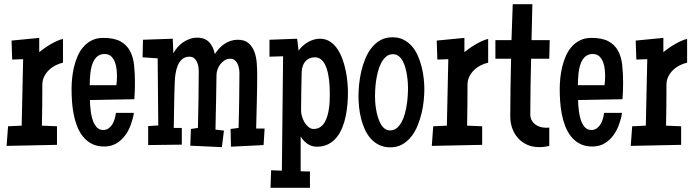

<svg xmlns="http://www.w3.org/2000/svg" viewBox="-20 -687 3284 908"><path d="M277.8 -390.6Q259.3 -386.7 241.7 -377.4Q224.1 -368.2 210.4 -354.7Q196.8 -341.3 188.5 -324Q180.2 -306.6 180.2 -286.1Q180.2 -237.3 179.7 -189.5Q179.2 -141.6 178.2 -92.8L249.5 -89.8V-2L11.2 2.9L18.1 -89.8L82.5 -92.8L89.4 -407.2L37.6 -405.3L34.7 -495.1L165.5 -507.8V-440.4Q175.8 -448.7 189.5 -458.5Q203.1 -468.3 218.3 -477.1Q233.4 -485.8 248.8 -492.9Q264.2 -500 277.8 -502.9Z M618.2 -295.9Q618.2 -255.9 615.2 -217.8L405.3 -213.9Q405.3 -203.6 406.2 -189.2Q407.2 -174.8 409.4 -158.9Q411.6 -143.1 415.8 -127.7Q419.9 -112.3 426.8 -99.9Q433.6 -87.4 443.6 -79.8Q453.6 -72.3 467.8 -72.3Q482.9 -72.3 493.9 -80.3Q504.9 -88.4 512 -100.3Q519 -112.3 522.9 -126.5Q526.9 -140.6 528.3 -153.3H613.3Q608.9 -125.5 598.6 -97.2Q588.4 -68.8 571.3 -45.9Q554.2 -22.9 529.8 -8.5Q505.4 5.9 472.7 5.9Q438.5 5.9 413.8 -7.1Q389.2 -20 372.1 -41.5Q355 -63 344.2 -91.1Q333.5 -119.1 327.9 -149.2Q322.3 -179.2 320.3 -209.5Q318.4 -239.7 318.4 -265.6Q318.4 -289.1 321 -316.4Q323.7 -343.8 330.1 -370.6Q336.4 -397.5 347.4 -422.4Q358.4 -447.3 375 -466.1Q391.6 -484.9 414.6 -496.3Q437.5 -507.8 467.8 -507.8Q519.5 -507.8 549.3 -491.5Q579.1 -475.1 594.5 -446.5Q609.9 -418 614 -379.2Q618.2 -340.3 618.2 -295.9ZM533.2 -324.2Q533.2 -338.9 531.5 -357.4Q529.8 -376 523.7 -392.6Q517.6 -409.2 505.9 -420.4Q494.1 -431.6 474.6 -431.6Q457.5 -431.6 445.8 -424.1Q434.1 -416.5 426.3 -404.3Q418.5 -392.1 414.1 -376.2Q409.7 -360.4 407.7 -344Q405.8 -327.6 405 -312Q404.3 -296.4 404.3 -284.2H530.3Q533.2 -304.7 533.2 -324.2Z M1231.4 -79.1 1226.6 -1 1072.3 6.8 1070.3 -77.1 1108.4 -82Q1109.9 -147 1111.1 -210.9Q1112.3 -274.9 1112.3 -339.8Q1112.3 -350.6 1110.4 -362.8Q1108.4 -375 1103.5 -385.3Q1098.6 -395.5 1090.1 -402.3Q1081.5 -409.2 1068.4 -409.2Q1054.2 -409.2 1042.5 -401.9Q1030.8 -394.5 1022.2 -383.5Q1013.7 -372.6 1008.8 -358.9Q1003.9 -345.2 1003.9 -333Q1002.9 -268.1 1001.7 -203.6Q1000.5 -139.2 999 -74.2L1039.1 -69.3L1029.3 8.8L879.9 2L882.8 -77.1L916 -82Q917.5 -148.9 918.7 -215.8Q919.9 -282.7 919.9 -349.6Q919.9 -360.4 918 -372.6Q916 -384.8 911.1 -395Q906.2 -405.3 897.7 -412.1Q889.2 -418.9 876 -418.9Q854.5 -418.9 841.1 -406.7Q827.6 -394.5 820.3 -376.5Q813 -358.4 810.1 -338.1Q807.1 -317.9 806.6 -301.8Q804.2 -246.6 803.5 -191.9Q802.7 -137.2 801.8 -82H839.8V-2.9L680.7 -1V-90.8L728.5 -93.8L725.6 -411.1L654.3 -416L656.2 -499L796.9 -503.9L799.8 -434.6Q807.6 -449.7 819.6 -463.4Q831.5 -477.1 846.2 -487.1Q860.8 -497.1 877.4 -502.9Q894 -508.8 912.1 -508.8Q931.2 -508.8 945.1 -503.4Q959 -498 969 -487.8Q979 -477.5 985.6 -463.4Q992.2 -449.2 996.1 -431.6Q1005.4 -445.8 1016.8 -458.3Q1028.3 -470.7 1042 -479.7Q1055.7 -488.8 1071.3 -493.9Q1086.9 -499 1104.5 -499Q1137.2 -499 1155.5 -482.9Q1173.8 -466.8 1182.9 -442.6Q1191.9 -418.5 1194.1 -389.9Q1196.3 -361.3 1196.3 -336.9Q1196.3 -272 1194.6 -208Q1192.9 -144 1191.4 -79.1Z M1625.5 -249Q1625.5 -225.1 1623.3 -196.8Q1621.1 -168.5 1615.5 -140.1Q1609.9 -111.8 1599.4 -85.2Q1588.9 -58.6 1572.5 -38.1Q1556.2 -17.6 1533 -5.4Q1509.8 6.8 1478 6.8Q1453.6 6.8 1433.3 -7.3Q1413.1 -21.5 1401.9 -42V123L1445.8 124V201.2H1259.3L1262.2 118.2L1313 120.1L1318.8 -420.9L1254.4 -418.9V-499L1385.3 -503.9L1392.1 -447.3Q1399.9 -459 1411.1 -469.2Q1422.4 -479.5 1435.5 -487.3Q1448.7 -495.1 1463.4 -499.5Q1478 -503.9 1492.7 -503.9Q1520 -503.9 1540.5 -490.5Q1561 -477.1 1575.7 -455.3Q1590.3 -433.6 1600.1 -406Q1609.9 -378.4 1615.5 -350.1Q1621.1 -321.8 1623.3 -295.2Q1625.5 -268.6 1625.5 -249ZM1539.6 -242.2Q1539.6 -252.9 1539.1 -270.3Q1538.6 -287.6 1536.4 -306.9Q1534.2 -326.2 1529.8 -345.7Q1525.4 -365.2 1517.6 -380.9Q1509.8 -396.5 1497.8 -406.2Q1485.8 -416 1469.2 -416Q1454.1 -416 1442.6 -410.6Q1431.2 -405.3 1423.3 -395.8Q1415.5 -386.2 1411.4 -373.5Q1407.2 -360.8 1406.7 -346.7Q1405.8 -300.8 1404.8 -255.1Q1403.8 -209.5 1403.8 -163.1Q1403.8 -151.9 1408 -137Q1412.1 -122.1 1419.9 -108.9Q1427.7 -95.7 1438.7 -86.4Q1449.7 -77.1 1463.4 -77.1Q1481.4 -77.1 1494.4 -85.9Q1507.3 -94.7 1515.6 -108.9Q1523.9 -123 1528.8 -140.9Q1533.7 -158.7 1536.1 -177.2Q1538.6 -195.8 1539.1 -212.9Q1539.6 -230 1539.6 -242.2Z M1986.8 -265.6Q1986.8 -241.2 1983.9 -211.4Q1981 -181.6 1973.6 -151.1Q1966.3 -120.6 1954.3 -91.6Q1942.4 -62.5 1924.3 -40Q1906.2 -17.6 1882.1 -3.9Q1857.9 9.8 1825.7 9.8Q1795.4 9.8 1772.5 -1.7Q1749.5 -13.2 1732.9 -32Q1716.3 -50.8 1705.1 -75.7Q1693.8 -100.6 1687.3 -127.4Q1680.7 -154.3 1678 -181.6Q1675.3 -209 1675.3 -232.4Q1675.3 -256.8 1678.2 -287.1Q1681.2 -317.4 1688.2 -348.4Q1695.3 -379.4 1707.3 -408.7Q1719.2 -438 1737.1 -460.7Q1754.9 -483.4 1779.3 -497.1Q1803.7 -510.7 1836.4 -510.7Q1866.2 -510.7 1888.9 -499Q1911.6 -487.3 1928.5 -467.8Q1945.3 -448.2 1956.3 -422.9Q1967.3 -397.5 1974.1 -370.4Q1981 -343.3 1983.9 -315.9Q1986.8 -288.6 1986.8 -265.6ZM1909.7 -268.6Q1909.7 -278.8 1908.7 -294.9Q1907.7 -311 1905 -329.1Q1902.3 -347.2 1897.5 -365.2Q1892.6 -383.3 1884.8 -397.9Q1877 -412.6 1865.5 -421.6Q1854 -430.7 1838.4 -430.7Q1819.3 -430.7 1805.9 -419.2Q1792.5 -407.7 1783 -389.6Q1773.4 -371.6 1767.6 -349.4Q1761.7 -327.1 1758.5 -304.9Q1755.4 -282.7 1754.4 -263.2Q1753.4 -243.7 1753.4 -231.4Q1753.4 -221.2 1754.4 -205.3Q1755.4 -189.5 1758.3 -171.4Q1761.2 -153.3 1766.4 -135.5Q1771.5 -117.7 1779.3 -103Q1787.1 -88.4 1798.3 -79.3Q1809.6 -70.3 1824.7 -70.3Q1843.3 -70.3 1856.7 -81.5Q1870.1 -92.8 1879.6 -110.6Q1889.2 -128.4 1895 -150.4Q1900.9 -172.4 1904.1 -194.6Q1907.2 -216.8 1908.4 -236.3Q1909.7 -255.9 1909.7 -268.6Z M2288.6 -390.6Q2270 -386.7 2252.4 -377.4Q2234.9 -368.2 2221.2 -354.7Q2207.5 -341.3 2199.2 -324Q2190.9 -306.6 2190.9 -286.1Q2190.9 -237.3 2190.4 -189.5Q2189.9 -141.6 2189 -92.8L2260.3 -89.8V-2L2022 2.9L2028.8 -89.8L2093.3 -92.8L2100.1 -407.2L2048.3 -405.3L2045.4 -495.1L2176.3 -507.8V-440.4Q2186.5 -448.7 2200.2 -458.5Q2213.9 -468.3 2229 -477.1Q2244.1 -485.8 2259.5 -492.9Q2274.9 -500 2288.6 -502.9Z M2579.6 -497.1 2577.6 -409.2H2491.7Q2490.2 -343.8 2489 -278.3Q2487.8 -212.9 2487.8 -146.5Q2487.8 -130.9 2493.9 -119.1Q2500 -107.4 2510.3 -99.4Q2520.5 -91.3 2533.7 -87.2Q2546.9 -83 2561 -83Q2565.4 -83 2569.3 -83Q2573.2 -83 2577.6 -84V2.9Q2554.2 8.8 2529.8 8.8Q2498 8.8 2472.7 -2.7Q2447.3 -14.2 2429.7 -33.9Q2412.1 -53.7 2402.6 -80.1Q2393.1 -106.4 2393.1 -136.7Q2393.1 -205.1 2394.3 -272.9Q2395.5 -340.8 2397 -409.2H2322.8V-497.1H2398.9L2404.8 -667H2497.6L2493.7 -497.1Z M2926.8 -295.9Q2926.8 -255.9 2923.8 -217.8L2713.9 -213.9Q2713.9 -203.6 2714.8 -189.2Q2715.8 -174.8 2718 -158.9Q2720.2 -143.1 2724.4 -127.7Q2728.5 -112.3 2735.4 -99.9Q2742.2 -87.4 2752.2 -79.8Q2762.2 -72.3 2776.4 -72.3Q2791.5 -72.3 2802.5 -80.3Q2813.5 -88.4 2820.6 -100.3Q2827.6 -112.3 2831.5 -126.5Q2835.4 -140.6 2836.9 -153.3H2921.9Q2917.5 -125.5 2907.2 -97.2Q2897 -68.8 2879.9 -45.9Q2862.8 -22.9 2838.4 -8.5Q2814 5.9 2781.2 5.9Q2747.1 5.9 2722.4 -7.1Q2697.8 -20 2680.7 -41.5Q2663.6 -63 2652.8 -91.1Q2642.1 -119.1 2636.5 -149.2Q2630.9 -179.2 2628.9 -209.5Q2627 -239.7 2627 -265.6Q2627 -289.1 2629.6 -316.4Q2632.3 -343.8 2638.7 -370.6Q2645 -397.5 2656 -422.4Q2667 -447.3 2683.6 -466.1Q2700.2 -484.9 2723.1 -496.3Q2746.1 -507.8 2776.4 -507.8Q2828.1 -507.8 2857.9 -491.5Q2887.7 -475.1 2903.1 -446.5Q2918.5 -418 2922.6 -379.2Q2926.8 -340.3 2926.8 -295.9ZM2841.8 -324.2Q2841.8 -338.9 2840.1 -357.4Q2838.4 -376 2832.3 -392.6Q2826.2 -409.2 2814.5 -420.4Q2802.7 -431.6 2783.2 -431.6Q2766.1 -431.6 2754.4 -424.1Q2742.7 -416.5 2734.9 -404.3Q2727.1 -392.1 2722.7 -376.2Q2718.3 -360.4 2716.3 -344Q2714.4 -327.6 2713.6 -312Q2712.9 -296.4 2712.9 -284.2H2838.9Q2841.8 -304.7 2841.8 -324.2Z M3229.5 -390.6Q3210.9 -386.7 3193.4 -377.4Q3175.8 -368.2 3162.1 -354.7Q3148.4 -341.3 3140.1 -324Q3131.8 -306.6 3131.8 -286.1Q3131.8 -237.3 3131.3 -189.5Q3130.9 -141.6 3129.9 -92.8L3201.2 -89.8V-2L2962.9 2.9L2969.7 -89.8L3034.2 -92.8L3041 -407.2L2989.3 -405.3L2986.3 -495.1L3117.2 -507.8V-440.4Q3127.4 -448.7 3141.1 -458.5Q3154.8 -468.3 3169.9 -477.1Q3185.1 -485.8 3200.4 -492.9Q3215.8 -500 3229.5 -502.9Z"/></svg>

Font: Maiden Orange
Style: Regular
Weight: 400
Designer: Astigmatic (AOETI)
Foundry: Astigmatic (AOETI)
Version: Version 1.001